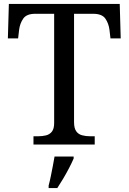

<svg xmlns="http://www.w3.org/2000/svg" viewBox="-20 -734 653 975"><path d="M150 0V-42H173Q195 -42 213.5 -46.5Q232 -51 243.5 -65.5Q255 -80 255 -109V-664H159Q115 -664 98 -639.5Q81 -615 77 -582L72 -539H20L25 -714H588L593 -539H541L536 -582Q532 -615 515 -639.5Q498 -664 453 -664H356V-114Q356 -83 367 -67.5Q378 -52 397 -47Q416 -42 438 -42H461V0ZM227 208Q233 186 238 161Q243 136 248 110.5Q253 85 257 61H354V71Q345 92 331 119Q317 146 301 173Q285 200 271 221H227Z"/></svg>

Font: Noto Serif Tibetan
Style: Regular
Weight: 400
Designer: Monotype Design Team
Foundry: Monotype Imaging Inc.
Version: Version 2.103